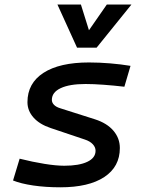

<svg xmlns="http://www.w3.org/2000/svg" viewBox="-20 -796 626 826"><path d="M239.7 9.8Q176.3 9.8 123 2Q69.8 -5.9 36.1 -19.5L64.5 -113.3Q121.1 -99.1 171.1 -91.1Q221.2 -83 256.3 -83Q320.3 -83 355.7 -99.9Q391.1 -116.7 391.1 -147.5Q391.1 -162.6 379.2 -175.5Q367.2 -188.5 344.7 -195.8L198.2 -245.1Q149.9 -261.2 124 -290.5Q98.1 -319.8 98.1 -356.4Q98.1 -438 167.2 -482.7Q236.3 -527.3 362.8 -527.3Q407.2 -527.3 453.9 -523.4Q500.5 -519.5 541.5 -512.7L515.1 -422.9Q469.2 -428.2 425.5 -431.4Q381.8 -434.6 348.1 -434.6Q278.8 -434.6 241 -416.7Q203.1 -398.9 203.1 -366.2Q203.1 -354.5 212.4 -345Q221.7 -335.4 239.7 -330.1L388.7 -282.7Q440.4 -266.1 468 -233.6Q495.6 -201.2 495.6 -159.2Q495.6 -78.6 428.7 -34.4Q361.8 9.8 239.7 9.8ZM311.5 -590.8 227.1 -776.4H328.1L365.7 -656.2H356L439.5 -776.4H545.4L395.5 -590.8Z"/></svg>

Font: Cascadia Code PL
Style: Italic
Weight: 400
Italic angle: -10°
Monospace: yes
Designer: Aaron Bell
Foundry: Saja Typeworks
Version: Version 2404.023